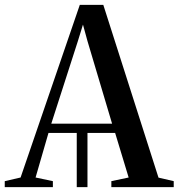

<svg xmlns="http://www.w3.org/2000/svg" viewBox="-44 -768 734 788"><path d="M-24.5 0V-24.5L40.5 -39.5L283.5 -748H380L606.5 -39L669 -24.5V0H413V-24.5L484 -39.5L428.5 -222.5H315V0H271V-222.5H155L102 -39.5L173 -24.5V0ZM166.5 -260.5H416L315 -599.5L296.5 -667L275.5 -599Z"/></svg>

Font: Merriweather 120pt
Style: Regular
Weight: 400
Version: Version 2.100